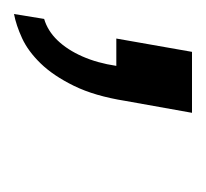

<svg xmlns="http://www.w3.org/2000/svg" viewBox="-44 -118 294 274"><g transform="rotate(90 103.0 19.0)"><path d="M-14 146 -7 103Q10 98 23.5 84Q37 70 46.5 48.5Q56 27 60 0H21L40 -108H127L110 -13Q103 31 88.5 60.5Q74 90 56.5 108Q39 126 20.5 134.5Q2 143 -14 146Z"/></g></svg>

Font: Archivo Condensed
Style: Italic
Weight: 400
Width: 3
Italic angle: -10°
Designer: Hector Gatti
Foundry: Omnibus-Type
Version: Version 2.001